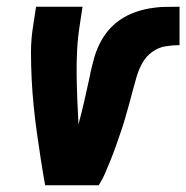

<svg xmlns="http://www.w3.org/2000/svg" viewBox="-20 -550 553 570"><path d="M114 0Q107 -39 101 -78Q95 -117 89.5 -156Q84 -195 80 -235Q76 -275 74 -315Q72 -355 72 -395.5Q72 -436 79 -477L87 -530H225L217 -477Q211 -440 209 -402.5Q207 -365 207.5 -328Q208 -291 209.5 -254Q211 -217 213 -181Q223 -218 231.5 -255.5Q240 -293 248 -330V-332Q253 -354 259 -376Q265 -398 275.5 -419.5Q286 -441 301.5 -459.5Q317 -478 337 -491.5Q357 -505 379 -513Q401 -521 423.5 -525Q446 -529 468.5 -529.5Q491 -530 513 -530V-416Q492 -416 471 -412.5Q450 -409 432 -396Q414 -383 403 -363.5Q392 -344 386 -323.5Q380 -303 374.5 -282.5Q369 -262 363.5 -241.5Q358 -221 352 -200.5Q346 -180 339 -159.5Q332 -139 325 -119Q318 -99 310 -79Q302 -59 293.5 -39Q285 -19 273 0Z"/></svg>

Font: Iosevka Curly Heavy Oblique
Style: Regular
Weight: 900
Italic angle: -9°
Monospace: yes
Designer: Belleve Invis
Foundry: Belleve Invis
Version: Version 11.1.0; ttfautohint (v1.8.3)